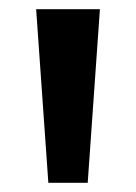

<svg xmlns="http://www.w3.org/2000/svg" viewBox="-20 -828 296 417"><path d="M85 -431 58.5 -808H197L170.5 -431Z"/></svg>

Font: Encode Sans Expanded Expanded SemiBold
Style: Regular
Weight: 600
Width: 7
Designer: Multiple Designers
Foundry: Impallari Type
Version: Version 3.000; ttfautohint (v1.8.3) -l 8 -r 50 -G 200 -x 14 